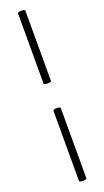

<svg xmlns="http://www.w3.org/2000/svg" viewBox="-174 -765 517 954"><g transform="rotate(-20 84.0 -288.0)"><path d="M66 154V-216Q66 -221 76 -222.5Q86 -224 95.5 -222.5Q105 -221 105 -216V154Q105 159 95.5 160.5Q86 162 76 160.5Q66 159 66 154ZM66 -360V-731Q66 -736 76 -737.5Q86 -739 95.5 -737.5Q105 -736 105 -731V-360Q105 -356 95.5 -354.5Q86 -353 76 -354.5Q66 -356 66 -360Z"/></g></svg>

Font: Cormorant Infant Light
Style: Regular
Weight: 300
Designer: Christian Thalmann (Catharsis Fonts)
Foundry: Catharsis Fonts
Version: Version 4.001